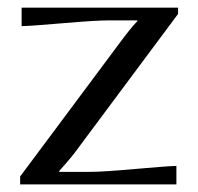

<svg xmlns="http://www.w3.org/2000/svg" viewBox="-20 -487 523 507"><path d="M37.1 -466.8H450.2V-450.2L188 -98.1Q172.9 -76.2 136.2 -35.2V-33.2H219.2Q251.5 -33.2 339.4 -41Q427.2 -48.8 445.8 -48.8V0H33.2V-21L292 -368.2Q325.7 -414.1 342.8 -431.2V-433.1H264.2Q231.9 -433.1 143.8 -425.5Q55.7 -418 37.1 -418Z"/></svg>

Font: Resagokr
Style: Regular
Weight: 500
Designer: gluk
Foundry: gluk
Version: Version 0.95